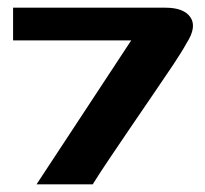

<svg xmlns="http://www.w3.org/2000/svg" viewBox="-20 -479 533 499"><path d="M75 0 321 -374H14V-459H410Q458 -459 475 -434Q492 -409 465 -367Q453 -345 430 -310.5Q407 -276 378.5 -234.5Q350 -193 320.5 -149.5Q291 -106 265 -67.5Q239 -29 221 0Z"/></svg>

Font: Genos Thin
Style: Bold
Weight: 700
Version: Version 1.010